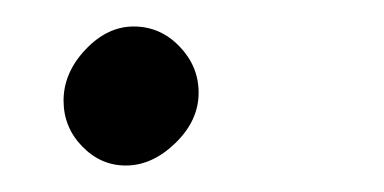

<svg xmlns="http://www.w3.org/2000/svg" viewBox="-20 -121 290 145"><path d="M28 -45Q28 -66 44.5 -83.5Q61 -101 81 -101Q101 -101 115.5 -86Q130 -71 130 -51Q130 -30 112.5 -13Q95 4 75 4Q56 4 42 -10.5Q28 -25 28 -45Z"/></svg>

Font: Bellota Text
Style: Bold Italic
Weight: 700
Italic angle: -7.5°
Designer: Kemie Guaida
Foundry: Kemie Guaida
Version: Version 4.001